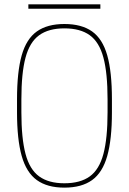

<svg xmlns="http://www.w3.org/2000/svg" viewBox="-20 -850 590 880"><path d="M275 10Q197 10 149 -24.5Q101 -59 79.5 -135Q58 -211 58 -335V-395Q58 -521 79.5 -596.5Q101 -672 149 -706Q197 -740 275 -740Q354 -740 402 -706Q450 -672 471.5 -596.5Q493 -521 493 -395V-335Q493 -211 471.5 -135Q450 -59 402 -24.5Q354 10 275 10ZM275 -10Q348 -10 391.5 -41.5Q435 -73 454 -144.5Q473 -216 473 -335V-395Q473 -515 454 -586Q435 -657 391.5 -688.5Q348 -720 275 -720Q203 -720 159.5 -688.5Q116 -657 97 -586Q78 -515 78 -395V-335Q78 -216 97 -144.5Q116 -73 159.5 -41.5Q203 -10 275 -10ZM110 -810V-830H440V-810Z"/></svg>

Font: M PLUS Code Latin SemiExpanded Thin
Style: Regular
Weight: 250
Width: 6
Designer: Coji Morishita
Foundry: UNDERFOREST DESIGN
Version: Version 1.002; ttfautohint (v1.8.3)